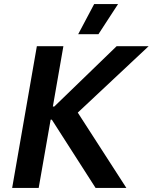

<svg xmlns="http://www.w3.org/2000/svg" viewBox="-20 -928 754 948"><path d="M452 0H604L364 -372L714 -700H556L248 -402H241L293 -700H162L40 0H171L230 -337H236ZM563 -908H445L366 -759H466Z"/></svg>

Font: Fixel Display 20240404 SemiBold
Style: Italic
Weight: 600
Italic angle: -10°
Designer: AlfaBravo + MacPaw
Foundry: Kyrylo Tkachov, Marchela Mozhyna, Serhii Makarenko, Maria Weinstein, Zakhar Kryvoshyya
Version: Version 1.211;Glyphs 3.2 (3225)